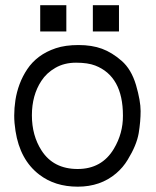

<svg xmlns="http://www.w3.org/2000/svg" viewBox="-20 -699 596 732"><path d="M433.6 -579.1H334V-679.2H433.6ZM232.9 -579.1H133.3V-679.2H232.9ZM342.8 -449.2Q314.9 -460 270 -460Q225.1 -460 191.2 -440.4Q157.2 -420.9 137.7 -390.6Q101.6 -335.9 101.6 -259.3Q101.6 -182.6 138.2 -125.5Q183.6 -54.7 275.9 -54.7Q368.2 -54.7 414.1 -131.8Q449.2 -190.4 448.7 -258.3Q448.7 -408.2 342.8 -449.2ZM498.5 -375Q516.1 -314.5 516.1 -275.4Q516.1 -236.3 508.8 -191.4Q501 -145.5 466.8 -89.8Q449.2 -60.5 422.9 -38.1Q363.3 12.7 276.4 12.7Q189.5 12.7 129.9 -33.2Q56.2 -89.4 39.1 -199.7Q34.2 -230.5 34.2 -258.5Q34.2 -286.6 38.8 -317.4Q43.5 -348.1 54.7 -378.2Q65.9 -408.2 84 -435.3Q102.1 -462.4 129.2 -482.7Q156.2 -502.9 192.6 -515.1Q229 -527.3 279.5 -527.3Q330.1 -527.3 368.7 -513.2Q407.2 -499 443.8 -467Q480.5 -435.1 498.5 -375Z"/></svg>

Font: AnjaliOldLipi
Style: Regular
Weight: 400
Designer: Kevin & Siji
Foundry: Core : Kevin & Siji
Modification : Hiran Venugopalan
Opentype mlm2 support: Rajeesh Nambiar
New Feature Table : Santhosh
Version: Version 7.1.0+20221109